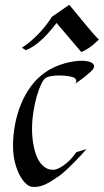

<svg xmlns="http://www.w3.org/2000/svg" viewBox="-20 -754 424 784"><path d="M359.9 -471.2Q355 -465.8 345.7 -457Q337.4 -449.7 323 -438.2Q308.6 -426.8 285.2 -411.1Q291 -416.5 291.5 -420.9Q292 -425.3 290.5 -428.7Q288.6 -432.6 284.2 -436Q276.4 -440.4 259 -443.1Q241.7 -445.8 222.2 -445.8Q205.6 -445.8 190.9 -443.6Q176.3 -441.4 167 -436Q158.2 -430.7 148.2 -410.2Q138.2 -389.6 129.9 -360.4Q121.6 -331.1 116.2 -296.1Q110.8 -261.2 110.8 -227.1Q110.8 -210.9 112.5 -191.9Q114.3 -172.9 118.2 -154.1Q122.1 -135.3 128.9 -117.9Q135.7 -100.6 146 -87.4Q156.2 -74.2 169.9 -66.9Q183.6 -59.6 202.1 -61Q213.9 -63 228.5 -71.3Q240.7 -78.1 257.1 -92.5Q273.4 -106.9 292 -132.8L333 -145Q307.1 -115.7 286.6 -95Q266.1 -74.2 252 -61Q235.4 -45.4 222.2 -36.1Q206.1 -24.9 191.9 -15.9Q177.7 -6.8 164.3 -0.7Q150.9 5.4 137.7 7.8Q124.5 10.3 110.8 8.8Q99.1 7.8 85.7 -4.4Q72.3 -16.6 60.5 -38.3Q48.8 -60.1 41 -90.8Q33.2 -121.6 33.2 -160.2Q33.2 -202.1 41.3 -245.1Q49.3 -288.1 65.4 -327.9Q81.5 -367.7 106.4 -401.6Q131.3 -435.5 165 -459Q182.6 -471.2 203.4 -480.5Q224.1 -489.7 244.9 -495.6Q265.6 -501.5 284.9 -503.9Q304.2 -506.3 318.8 -505.9Q348.1 -504.4 358.6 -494.9Q369.1 -485.4 359.9 -471.2ZM383.8 -592.3Q378.9 -588.4 373.3 -582.8Q367.7 -577.1 359.6 -570.6Q351.6 -564 340.1 -556.4Q328.6 -548.8 312 -541.5Q286.1 -571.8 259.8 -602.8Q233.4 -633.8 210.9 -660.2Q172.9 -610.4 140.6 -583.5Q108.4 -556.6 85 -549.3L69.8 -559.1Q106.4 -583.5 137.7 -616.2Q168.9 -648.9 191.9 -685.5L262.7 -734.4Q278.3 -715.8 295.4 -695.1Q312.5 -674.3 328.6 -654.8Q344.7 -635.3 359.1 -618.7Q373.5 -602.1 383.8 -592.3Z"/></svg>

Font: Quintessential
Style: Regular
Weight: 400
Designer: Astigmatic (AOETI)
Foundry: Astigmatic (AOETI)
Version: Version 1.000